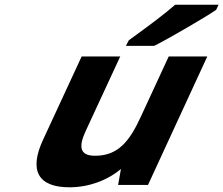

<svg xmlns="http://www.w3.org/2000/svg" viewBox="-20 -786 949 816"><path d="M345 -231 491 -546H327L163 -192C103 -63 140 10 275 10C357 10 436 -19 494 -68L482 0H609L861 -546H697L579 -291C531 -186 482 -124 384 -124C318 -124 313 -163 345 -231ZM899 -745 909 -766H725L721 -763C685 -731 619 -681 529 -616L527 -614L515 -591H633L637 -592C690 -618 852 -712 897 -743Z"/></svg>

Font: Passageway
Style: BdSuIt
Weight: 700
Foundry: Ascender Corporation
Version: Version 1.11